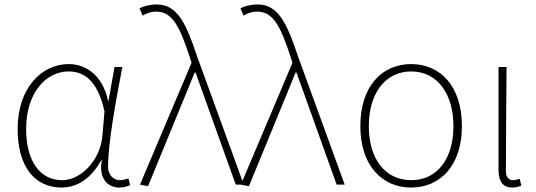

<svg xmlns="http://www.w3.org/2000/svg" viewBox="-20 -827 2403 860"><path d="M255 13C328 13 389 -29 433 -109H436C421 -29 461 13 514 13C537 13 552 7 563 2L555 -28C545 -24 530 -20 517 -20C488 -20 464 -44 464 -79C464 -188 499 -375 528 -527H493L466 -376H464C438 -496 359 -540 288 -540C167 -540 59 -434 59 -249C59 -74 141 13 255 13ZM258 -20C156 -20 97 -110 97 -249C97 -414 188 -507 287 -507C340 -507 414 -485 448 -328L439 -222C431 -112 345 -20 258 -20Z M643 7 852 -502H856L1036 0H1072L863 -574C814 -722 774 -807 683 -807C650 -807 623 -799 605 -790L619 -757C634 -766 654 -775 680 -775C753 -775 786 -705 829 -574L838 -546L607 0Z M1095 7 1304 -502H1308L1488 0H1524L1315 -574C1266 -722 1226 -807 1135 -807C1102 -807 1075 -799 1057 -790L1071 -757C1086 -766 1106 -775 1132 -775C1205 -775 1238 -705 1281 -574L1290 -546L1059 0Z M1822 13C1952 13 2049 -86 2049 -262C2049 -441 1952 -540 1822 -540C1691 -540 1594 -441 1594 -262C1594 -86 1691 13 1822 13ZM1822 -20C1705 -20 1632 -115 1632 -262C1632 -408 1705 -507 1822 -507C1938 -507 2011 -408 2011 -262C2011 -115 1938 -20 1822 -20Z M2274 13C2292 13 2305 9 2315 4L2308 -26C2295 -22 2287 -20 2277 -20C2260 -20 2246 -33 2246 -59C2246 -217 2248 -368 2249 -527H2213V-66C2213 -10 2236 13 2274 13Z"/></svg>

Font: Noto Sans T Chinese Thin
Style: Regular
Weight: 100
Designer: Ryoko NISHIZUKA (kana & ideographs); Paul D. Hunt (Latin, Greek & Cyrillic); Wenlong ZHANG (bopomofo); Sandoll Communica
Foundry: Adobe Systems Incorporated
Version: Version 1.000;PS 1;hotconv 1.0.78;makeotf.lib2.5.61930